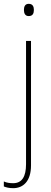

<svg xmlns="http://www.w3.org/2000/svg" viewBox="-52 -742 268 1003"><path d="M73 -690C73 -673 79 -658 98 -658C119 -658 125 -672 125 -690C125 -706 120 -722 98 -722C78 -722 73 -706 73 -690ZM17 241C68 241 110 206 110 122V-528H84V116C84 180 63 215 17 215C0 215 -17 213 -32 206V232C-20 237 -4 241 17 241Z"/></svg>

Font: Noto Sans Lao SemiCondensed Thin
Style: Regular
Weight: 100
Width: 4
Designer: Monotype Design Team
Foundry: Monotype Imaging Inc.
Version: Version 2.003